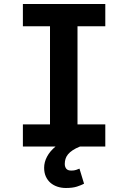

<svg xmlns="http://www.w3.org/2000/svg" viewBox="-20 -731 640 958"><path d="M94.2 -710.9H505.4V-600.1H366.7V-110.4H505.4V0H379.4Q357.4 8.8 342.8 18.6Q328.1 28.3 319.3 39.1Q310.5 49.8 306.9 61.8Q303.2 73.7 303.2 86.9Q303.2 101.1 310.5 110.6Q317.9 120.1 335.9 120.1Q350.1 120.1 359.9 116.7Q369.6 113.3 376.5 110.4L399.4 185.5Q385.7 192.9 364 200Q342.3 207 308.6 207Q286.1 207 266.4 200.4Q246.6 193.8 231.9 181.2Q217.3 168.5 208.7 149.7Q200.2 130.9 200.2 106Q200.2 78.1 214.6 50.8Q229 23.4 257.3 0H94.2V-110.4H229.5V-600.1H94.2Z"/></svg>

Font: Roboto Mono
Style: Bold
Weight: 700
Designer: Google
Version: Version 2.000985; 2015; ttfautohint (v1.3)